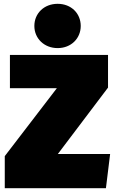

<svg xmlns="http://www.w3.org/2000/svg" viewBox="-20 -986 605 1006"><path d="M282 -966C211 -966 160 -916 160 -850C160 -785 211 -734 282 -734C353 -734 403 -785 403 -850C403 -916 353 -966 282 -966ZM546 -698H32V-524H278L5 -168V0H535L557 -179H283L546 -527Z"/></svg>

Font: Fira Sans Ultra
Style: Regular
Weight: 950
Designer: Carrois Corporate & Edenspiekermann AG
Foundry: Carrois Corporate GbR & Edenspiekermann AG
Version: Version 4.203;PS 004.203;hotconv 1.0.88;makeotf.lib2.5.64775